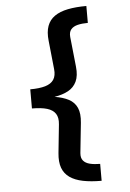

<svg xmlns="http://www.w3.org/2000/svg" viewBox="-63 -884 726 1069"><g transform="rotate(-5 300.0 -349.5)"><path d="M461 -838.5V-744Q428.5 -744 404 -738Q379.5 -732 366.8 -717Q354 -702 356.5 -674.5L374 -507Q379.5 -456 364.2 -423.8Q349 -391.5 317 -374.2Q285 -357 240.5 -350Q287.5 -342.5 319.2 -325.8Q351 -309 365.2 -277.2Q379.5 -245.5 374 -193L356.5 -25.5Q354 1.5 366.8 16.8Q379.5 32 404.2 38Q429 44 461 44V138.5Q401.5 138.5 357 129.5Q312.5 120.5 283.5 100.2Q254.5 80 242.2 46.5Q230 13 235 -36L251.5 -195.5Q255.5 -232.5 241 -254.8Q226.5 -277 193.8 -286.8Q161 -296.5 109.5 -296.5V-403.5Q160.5 -403.5 193.5 -413.2Q226.5 -423 241 -445.2Q255.5 -467.5 251.5 -504L235 -663.5Q229.5 -713 241.8 -746.5Q254 -780 283 -800.2Q312 -820.5 356.8 -829.5Q401.5 -838.5 461 -838.5Z"/></g></svg>

Font: Fira Code Light SemiBold
Style: Regular
Weight: 600
Monospace: yes
Version: Version 5.002